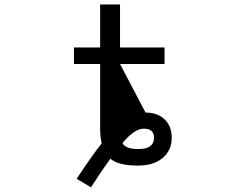

<svg xmlns="http://www.w3.org/2000/svg" viewBox="-20 -712 1040 838"><path d="M514.6 -87.9Q526.4 -61.5 585 -61.5Q619.1 -61.5 635.7 -74.2Q652.3 -86.9 652.3 -111.3Q652.3 -130.9 641.1 -140.6Q629.9 -150.4 607.4 -150.4Q567.4 -150.4 514.6 -87.9ZM423.8 -85.9Q417 -115.2 417 -156.2V-432.6H302.7V-504.9H417V-692.4H503.9V-504.9H698.2V-432.6H503.9L615.2 -220.7Q668 -220.7 698.7 -190.9Q729.5 -161.1 729.5 -111.3Q729.5 -55.7 689.9 -22.5Q650.4 10.7 583 10.7Q495.1 10.7 461.9 -19.5Q433.6 18.6 377 105.5L314.5 68.4Q385.7 -39.1 423.8 -85.9Z"/></svg>

Font: Gen Shin Gothic Monospace Regular
Style: Regular
Weight: 400
Designer: [Source Han Sans]
Ryoko NISHIZUKA  (kana & ideographs); Paul D. Hunt (Latin, Greek & Cyrillic); Wenlong ZHANG  (bopomofo
Version: Version 1.002.20150607